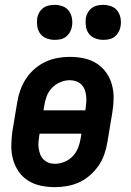

<svg xmlns="http://www.w3.org/2000/svg" viewBox="-20 -762 540 790"><path d="M206 8Q176 8 147.5 2Q119 -4 95.5 -19Q72 -34 56.5 -56.5Q41 -79 33.5 -106.5Q26 -134 26.5 -163.5Q27 -193 31 -222L51 -342Q55 -367 64 -392Q73 -417 87.5 -439Q102 -461 123 -479Q144 -497 168 -508Q192 -519 217 -523.5Q242 -528 267 -528Q297 -528 325.5 -522Q354 -516 377.5 -501Q401 -486 417 -463.5Q433 -441 440.5 -413.5Q448 -386 447.5 -356.5Q447 -327 442 -298L422 -178Q418 -153 409.5 -128Q401 -103 386 -81Q371 -59 350.5 -41Q330 -23 306 -12Q282 -1 256.5 3.5Q231 8 206 8ZM159 -308H331L332 -313Q334 -327 335 -340.5Q336 -354 334.5 -367.5Q333 -381 328.5 -393Q324 -405 315 -414Q306 -423 293.5 -427.5Q281 -432 267 -432Q248 -432 228.5 -424Q209 -416 194 -400.5Q179 -385 172 -365.5Q165 -346 162 -327ZM206 -88Q225 -88 245 -96Q265 -104 279.5 -119.5Q294 -135 301.5 -154.5Q309 -174 312 -193L315 -212H143L142 -207Q140 -193 138.5 -179.5Q137 -166 139 -152.5Q141 -139 145.5 -127Q150 -115 159 -106Q168 -97 180 -92.5Q192 -88 206 -88ZM405 -598Q388 -598 372 -604Q356 -610 346 -623Q336 -636 333.5 -653Q331 -670 333 -687Q335 -699 341.5 -710.5Q348 -722 358.5 -729.5Q369 -737 381 -739.5Q393 -742 405 -742Q422 -742 438 -736Q454 -730 463.5 -717Q473 -704 476 -687Q479 -670 476 -653Q474 -641 467.5 -629.5Q461 -618 451 -610.5Q441 -603 429 -600.5Q417 -598 405 -598ZM205 -598Q188 -598 172 -604Q156 -610 146 -623Q136 -636 133.5 -653Q131 -670 133 -687Q135 -699 141.5 -710.5Q148 -722 158.5 -729.5Q169 -737 181 -739.5Q193 -742 205 -742Q222 -742 238 -736Q254 -730 263.5 -717Q273 -704 276 -687Q279 -670 276 -653Q274 -641 267.5 -629.5Q261 -618 251 -610.5Q241 -603 229 -600.5Q217 -598 205 -598Z"/></svg>

Font: Iosevka
Style: Bold Italic
Weight: 700
Italic angle: -9°
Monospace: yes
Designer: Belleve Invis
Foundry: Belleve Invis
Version: Version 32.5.0; ttfautohint (v1.8.4)